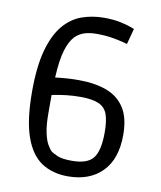

<svg xmlns="http://www.w3.org/2000/svg" viewBox="-82 -774 715 852"><g transform="rotate(10 276.0 -347.5)"><path d="M281 13Q212 13 162.5 -19.5Q113 -52 86.5 -127.5Q60 -203 60 -330Q60 -444 80.5 -517.5Q101 -591 136.5 -633Q172 -675 219 -691.5Q266 -708 318 -708Q360 -708 391 -701.5Q422 -695 439.5 -688.5Q457 -682 457 -682L438 -611Q438 -611 417.5 -616.5Q397 -622 366 -627Q335 -632 301 -632Q265 -632 242 -624Q219 -616 202 -599Q181 -577 167.5 -533Q154 -489 150 -409Q150 -409 165.5 -411Q181 -413 205.5 -414.5Q230 -416 256 -416Q328 -416 381 -396.5Q434 -377 463 -332Q492 -287 492 -210Q492 -102 435.5 -44.5Q379 13 281 13ZM287 -58Q357 -58 383 -91.5Q409 -125 409 -207Q409 -258 398.5 -288Q388 -318 359 -331Q330 -344 276 -344Q242 -344 213 -340.5Q184 -337 166 -333.5Q148 -330 148 -330V-250Q148 -194 155.5 -160Q163 -126 173 -109.5Q183 -93 189 -86Q199 -77 221 -67.5Q243 -58 287 -58Z"/></g></svg>

Font: Ruda
Style: Regular
Weight: 400
Designer: Mariela Monsalve and Angelina Sanchez
Foundry: Mariela Monsalve and Angelina Sanchez
Version: Version 2.000